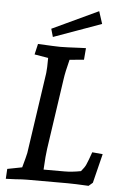

<svg xmlns="http://www.w3.org/2000/svg" viewBox="-60 -952 669 1001"><g transform="rotate(5 274.0 -451.5)"><path d="M12 -47 89 -62Q105 -119 109 -139L171 -563Q174 -587 174 -642L102 -654L115 -710Q210 -705 231 -705Q261 -705 337 -709L366 -710L361 -649L286 -642Q269 -576 264 -539L210 -169Q205 -136 201 -60H311Q349 -60 396 -69Q414 -90 421 -106Q430 -126 446 -172L501 -167L463 -14L442 4Q368 0 332 0H120Q96 0 58 3Q43 3 9 5ZM177 -795 418 -908 439 -843 189 -753Z"/></g></svg>

Font: Andada Pro Medium
Style: Italic
Weight: 500
Italic angle: -7°
Designer: Carolina Giovagnoli
Foundry: Huerta Tipografica
Version: Version 3.005; ttfautohint (v1.8.4)